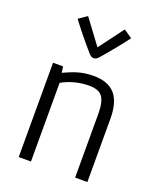

<svg xmlns="http://www.w3.org/2000/svg" viewBox="-139 -834 759 920"><g transform="rotate(20 240.5 -374.5)"><path d="M243.2 -623 336.9 -748.5 379.9 -719.2Q336.9 -661.1 268.6 -582Q256.8 -567.9 243.2 -567.9Q230 -567.9 218.3 -582Q149.9 -661.1 106.9 -719.2L149.9 -748.5ZM130.9 -401.4V0H68.4V-481H119.6L124 -449.7Q171.9 -472.2 204.1 -480.2Q236.3 -488.3 273.4 -488.3Q347.7 -488.3 383.1 -447.8Q418.5 -407.2 418.5 -323.7V0H356V-326.2Q356 -385.7 337.2 -411.4Q318.4 -437 270 -437Q195.8 -437 130.9 -401.4Z"/></g></svg>

Font: Anaheim
Style: Regular
Weight: 400
Designer: vernon adams
Foundry: vernon adams
Version: Version 1.002; ttfautohint (v0.93.5-3d13) -l 8 -r 50 -G 200 